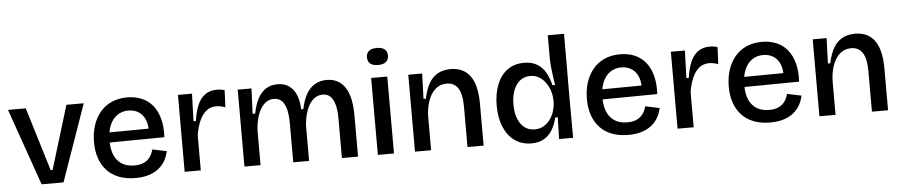

<svg xmlns="http://www.w3.org/2000/svg" viewBox="-42 -999 6067 1293"><g transform="rotate(-5 2991.5 -352.5)"><path d="M197 0 15 -519H135L266 -90H279L410 -519H527L345 0Z M831 13Q768 13 720 -5.5Q672 -24 639.5 -58.5Q607 -93 590 -142Q573 -191 573 -251Q573 -312 589.5 -363.5Q606 -415 637.5 -453Q669 -491 715.5 -512Q762 -533 822 -533Q876 -533 919.5 -514.5Q963 -496 993 -459.5Q1023 -423 1037.5 -369Q1052 -315 1048 -244L642 -240V-308L982 -311L946 -270Q952 -329 936.5 -367.5Q921 -406 891.5 -425Q862 -444 822 -444Q778 -444 745.5 -421Q713 -398 695.5 -355.5Q678 -313 678 -253Q678 -164 718 -118Q758 -72 831 -72Q863 -72 885 -80Q907 -88 922 -101.5Q937 -115 946 -132.5Q955 -150 960 -169L1056 -149Q1048 -112 1030.5 -82.5Q1013 -53 985 -31.5Q957 -10 918.5 1.5Q880 13 831 13Z M1164 0V-269V-520H1259L1253 -334H1269Q1278 -398 1297 -442Q1316 -486 1348.5 -509Q1381 -532 1428 -532Q1439 -532 1451.5 -530.5Q1464 -529 1480 -524L1475 -409Q1459 -415 1443 -418Q1427 -421 1413 -421Q1374 -421 1346 -398Q1318 -375 1300 -334Q1282 -293 1273 -238V0Z M1568 0V-316V-520H1661L1654 -349H1671Q1683 -411 1705.5 -452Q1728 -493 1761 -513Q1794 -533 1837 -533Q1886 -533 1917.5 -509.5Q1949 -486 1965 -445Q1981 -404 1982 -351H1997Q2009 -411 2032 -451.5Q2055 -492 2090 -512.5Q2125 -533 2170 -533Q2211 -533 2242 -516.5Q2273 -500 2294 -468.5Q2315 -437 2325.5 -389.5Q2336 -342 2336 -280V0H2227V-267Q2227 -324 2216.5 -361.5Q2206 -399 2186 -418Q2166 -437 2134 -437Q2098 -437 2070 -411.5Q2042 -386 2025.5 -341Q2009 -296 2005 -237V0H1898V-261Q1898 -320 1888 -359Q1878 -398 1857 -417.5Q1836 -437 1805 -437Q1767 -437 1739.5 -410.5Q1712 -384 1696 -338.5Q1680 -293 1677 -234V0Z M2470 0V-520H2579V0ZM2525 -603Q2490 -603 2472 -617.5Q2454 -632 2454 -661Q2454 -689 2472 -703.5Q2490 -718 2525 -718Q2560 -718 2578 -703.5Q2596 -689 2596 -661Q2596 -633 2578 -618Q2560 -603 2525 -603Z M2721 0V-312V-520H2815L2809 -349H2825Q2838 -412 2861.5 -452.5Q2885 -493 2921.5 -513Q2958 -533 3008 -533Q3095 -533 3140 -471Q3185 -409 3185 -282V0H3076V-272Q3076 -358 3050 -398Q3024 -438 2973 -438Q2928 -438 2896.5 -410Q2865 -382 2848 -333.5Q2831 -285 2830 -226V0Z M3508 13Q3443 13 3395.5 -20.5Q3348 -54 3322 -115.5Q3296 -177 3296 -260Q3296 -340 3320 -401.5Q3344 -463 3390.5 -497.5Q3437 -532 3504 -532Q3557 -532 3592.5 -510.5Q3628 -489 3649.5 -451Q3671 -413 3682 -365H3700Q3695 -396 3690.5 -428Q3686 -460 3683 -490Q3680 -520 3680 -543V-703H3790L3789 -251L3790 0H3695L3699 -147H3682Q3670 -97 3647.5 -61Q3625 -25 3590.5 -6Q3556 13 3508 13ZM3537 -79Q3572 -79 3599 -95Q3626 -111 3644 -137Q3662 -163 3671 -193.5Q3680 -224 3680 -251V-265Q3680 -285 3675 -308.5Q3670 -332 3658.5 -355Q3647 -378 3630 -397.5Q3613 -417 3590 -428.5Q3567 -440 3538 -440Q3497 -440 3468 -416.5Q3439 -393 3424 -352Q3409 -311 3409 -258Q3409 -204 3424.5 -163.5Q3440 -123 3469 -101Q3498 -79 3537 -79Z M4163 13Q4100 13 4052 -5.5Q4004 -24 3971.5 -58.5Q3939 -93 3922 -142Q3905 -191 3905 -251Q3905 -312 3921.5 -363.5Q3938 -415 3969.5 -453Q4001 -491 4047.5 -512Q4094 -533 4154 -533Q4208 -533 4251.5 -514.5Q4295 -496 4325 -459.5Q4355 -423 4369.5 -369Q4384 -315 4380 -244L3974 -240V-308L4314 -311L4278 -270Q4284 -329 4268.5 -367.5Q4253 -406 4223.5 -425Q4194 -444 4154 -444Q4110 -444 4077.5 -421Q4045 -398 4027.5 -355.5Q4010 -313 4010 -253Q4010 -164 4050 -118Q4090 -72 4163 -72Q4195 -72 4217 -80Q4239 -88 4254 -101.5Q4269 -115 4278 -132.5Q4287 -150 4292 -169L4388 -149Q4380 -112 4362.5 -82.5Q4345 -53 4317 -31.5Q4289 -10 4250.5 1.5Q4212 13 4163 13Z M4496 0V-269V-520H4591L4585 -334H4601Q4610 -398 4629 -442Q4648 -486 4680.5 -509Q4713 -532 4760 -532Q4771 -532 4783.5 -530.5Q4796 -529 4812 -524L4807 -409Q4791 -415 4775 -418Q4759 -421 4745 -421Q4706 -421 4678 -398Q4650 -375 4632 -334Q4614 -293 4605 -238V0Z M5122 13Q5059 13 5011 -5.5Q4963 -24 4930.5 -58.5Q4898 -93 4881 -142Q4864 -191 4864 -251Q4864 -312 4880.5 -363.5Q4897 -415 4928.5 -453Q4960 -491 5006.5 -512Q5053 -533 5113 -533Q5167 -533 5210.5 -514.5Q5254 -496 5284 -459.5Q5314 -423 5328.5 -369Q5343 -315 5339 -244L4933 -240V-308L5273 -311L5237 -270Q5243 -329 5227.5 -367.5Q5212 -406 5182.5 -425Q5153 -444 5113 -444Q5069 -444 5036.5 -421Q5004 -398 4986.5 -355.5Q4969 -313 4969 -253Q4969 -164 5009 -118Q5049 -72 5122 -72Q5154 -72 5176 -80Q5198 -88 5213 -101.5Q5228 -115 5237 -132.5Q5246 -150 5251 -169L5347 -149Q5339 -112 5321.5 -82.5Q5304 -53 5276 -31.5Q5248 -10 5209.5 1.5Q5171 13 5122 13Z M5455 0V-312V-520H5549L5543 -349H5559Q5572 -412 5595.5 -452.5Q5619 -493 5655.5 -513Q5692 -533 5742 -533Q5829 -533 5874 -471Q5919 -409 5919 -282V0H5810V-272Q5810 -358 5784 -398Q5758 -438 5707 -438Q5662 -438 5630.5 -410Q5599 -382 5582 -333.5Q5565 -285 5564 -226V0Z"/></g></svg>

Font: Bricolage Grotesque 24pt Medium
Style: Regular
Weight: 500
Designer: Mathieu Triay
Foundry: Atelier Triay
Version: Version 1.001;gftools[0.9.33.dev8+g029e19f]